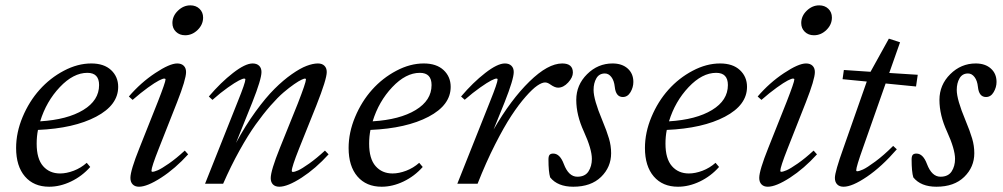

<svg xmlns="http://www.w3.org/2000/svg" viewBox="-20 -690 3765 721"><path d="M164.6 11.2Q106.9 11.2 73.7 -27.3Q40.5 -65.9 40.5 -134.3Q40.5 -192.4 64.9 -250.7Q89.4 -309.1 128.7 -353Q168 -397 219.7 -424.3Q271.5 -451.7 322.8 -451.7Q370.6 -451.7 397.2 -426.8Q423.8 -401.9 423.8 -363.8Q423.8 -295.4 340.8 -251.7Q257.8 -208 122.6 -202.1Q117.7 -177.7 117.7 -150.4Q117.7 -93.8 141.8 -66.2Q166 -38.6 205.6 -38.6Q229.5 -38.6 256.6 -48.8Q283.7 -59.1 305.7 -78.6L318.8 -63Q288.1 -28.3 246.8 -8.5Q205.6 11.2 164.6 11.2ZM308.1 -416.5Q255.4 -416.5 204.6 -362.8Q153.8 -309.1 130.9 -234.4Q232.9 -240.7 292.5 -276.9Q352.1 -313 352.1 -370.6Q352.1 -416.5 308.1 -416.5Z M675.3 -557.6Q654.3 -557.6 640.9 -570.6Q627.4 -583.5 627.4 -603.5Q627.4 -629.9 648.2 -649.9Q668.9 -669.9 694.8 -669.9Q715.8 -669.9 729.2 -657Q742.7 -644 742.7 -624Q742.7 -597.7 722.2 -577.6Q701.7 -557.6 675.3 -557.6ZM502 11.2Q486.8 11.2 478.3 2.4Q469.7 -6.3 469.7 -22Q469.7 -49.8 503.9 -134.8L573.2 -309.1Q601.6 -381.8 601.6 -391.6Q601.6 -395 596.7 -395Q591.3 -395 576.9 -387.7Q562.5 -380.4 535.6 -361.1Q508.8 -341.8 478 -314.9L463.9 -327.6Q508.3 -379.4 562.7 -415.5Q617.2 -451.7 645.5 -451.7Q661.1 -451.7 669.9 -443.1Q678.7 -434.6 678.7 -419.4Q678.7 -392.1 645 -306.2L576.2 -131.8Q548.8 -62.5 548.8 -48.8Q548.8 -44.9 552.2 -44.9Q559.1 -44.9 572.8 -50.8Q586.4 -56.6 614.3 -75.9Q642.1 -95.2 673.8 -124.5L686.5 -110.4Q638.2 -57.1 585.4 -22.9Q532.7 11.2 502 11.2Z M750 0 873 -309.1Q901.4 -379.4 901.4 -391.6Q901.4 -395 897 -395Q891.6 -395 877.2 -387.7Q862.8 -380.4 835.7 -361.3Q808.6 -342.3 777.8 -314.9L764.2 -327.6Q809.1 -380.4 855 -416Q900.9 -451.7 928.7 -451.7Q944.3 -451.7 953.1 -443.1Q961.9 -434.6 961.9 -419.4Q961.9 -392.6 927.7 -306.2L866.2 -153.3Q901.4 -218.3 939.7 -271Q978 -323.7 1011 -356.4Q1043.9 -389.2 1075.7 -411.4Q1107.4 -433.6 1131.3 -442.6Q1155.3 -451.7 1173.8 -451.7Q1189.5 -451.7 1198.2 -443.1Q1207 -434.6 1207 -419.4Q1207 -392.6 1168 -293.9L1103 -131.8Q1075.7 -63 1075.7 -48.8Q1075.7 -44.4 1080.1 -44.4Q1086.4 -44.4 1099.9 -50.3Q1113.3 -56.2 1140.9 -75.7Q1168.5 -95.2 1200.2 -124.5L1213.9 -110.4Q1165.5 -57.1 1112.8 -22.9Q1060.1 11.2 1028.8 11.2Q1013.7 11.2 1005.1 2.7Q996.6 -5.9 996.6 -21Q996.6 -49.3 1031.2 -134.8L1098.1 -300.8Q1128.9 -379.9 1128.9 -391.6Q1128.9 -395 1125 -395Q1122.1 -395 1112.3 -390.6Q1102.5 -386.2 1084.5 -373.8Q1066.4 -361.3 1044.9 -343Q1023.4 -324.7 995.6 -293Q967.8 -261.2 939.7 -221.9Q911.6 -182.6 879.4 -124.8Q847.2 -66.9 817.9 0Z M1413.1 11.2Q1355.5 11.2 1322.3 -27.3Q1289.1 -65.9 1289.1 -134.3Q1289.1 -192.4 1313.5 -250.7Q1337.9 -309.1 1377.2 -353Q1416.5 -397 1468.3 -424.3Q1520 -451.7 1571.3 -451.7Q1619.1 -451.7 1645.8 -426.8Q1672.4 -401.9 1672.4 -363.8Q1672.4 -295.4 1589.4 -251.7Q1506.3 -208 1371.1 -202.1Q1366.2 -177.7 1366.2 -150.4Q1366.2 -93.8 1390.4 -66.2Q1414.6 -38.6 1454.1 -38.6Q1478 -38.6 1505.1 -48.8Q1532.2 -59.1 1554.2 -78.6L1567.4 -63Q1536.6 -28.3 1495.4 -8.5Q1454.1 11.2 1413.1 11.2ZM1556.6 -416.5Q1503.9 -416.5 1453.1 -362.8Q1402.3 -309.1 1379.4 -234.4Q1481.4 -240.7 1541 -276.9Q1600.6 -313 1600.6 -370.6Q1600.6 -416.5 1556.6 -416.5Z M1697.3 0 1820.3 -309.1Q1848.6 -379.4 1848.6 -391.6Q1848.6 -395 1844.2 -395Q1838.9 -395 1824.5 -387.7Q1810.1 -380.4 1783 -361.3Q1755.9 -342.3 1725.1 -315.4L1711.4 -327.6Q1756.3 -380.4 1802.2 -416Q1848.1 -451.7 1876 -451.7Q1891.6 -451.7 1900.4 -443.1Q1909.2 -434.6 1909.2 -419.4Q1909.2 -392.6 1875 -306.2L1833.5 -203.6Q1898.9 -316.4 1968.3 -384Q2037.6 -451.7 2091.3 -451.7Q2131.3 -451.7 2131.3 -417.5Q2131.3 -399.4 2113.5 -380.1Q2095.7 -360.8 2075.7 -360.8Q2063.5 -360.8 2046.9 -372.6Q2036.1 -380.4 2026.9 -380.4Q2015.1 -380.4 1997.3 -368.2Q1979.5 -356 1953.9 -326.9Q1928.2 -297.9 1900.4 -255.6Q1872.6 -213.4 1838.9 -147Q1805.2 -80.6 1773.4 0Z M2132.8 11.2Q2074.2 11.2 2045.9 -23.9Q2039.6 -44.9 2039.6 -91.3Q2039.6 -103.5 2043.7 -108.4Q2047.9 -113.3 2057.6 -113.3Q2082.5 -113.3 2097.2 -74.2Q2115.2 -26.4 2147.9 -26.4Q2176.8 -26.4 2189.7 -46.1Q2202.6 -65.9 2202.6 -93.3Q2202.6 -129.9 2172.4 -196.3Q2144 -257.8 2144 -314.9Q2144 -371.1 2184.6 -411.4Q2225.1 -451.7 2280.3 -451.7Q2315.9 -451.7 2337.2 -432.6Q2358.4 -413.6 2358.4 -382.3Q2358.4 -362.3 2347.7 -344Q2336.9 -325.7 2318.8 -325.7Q2292.5 -325.7 2288.6 -363.8Q2286.1 -387.2 2275.9 -400.6Q2265.6 -414.1 2251.5 -414.1Q2230 -414.1 2219.5 -396Q2209 -377.9 2209 -352.1Q2209 -316.4 2241.7 -238.3Q2258.8 -197.3 2266.8 -169.9Q2274.9 -142.6 2274.9 -114.7Q2274.9 -62.5 2237.1 -25.6Q2199.2 11.2 2132.8 11.2Z M2525.9 11.2Q2468.3 11.2 2435.1 -27.3Q2401.9 -65.9 2401.9 -134.3Q2401.9 -192.4 2426.3 -250.7Q2450.7 -309.1 2490 -353Q2529.3 -397 2581.1 -424.3Q2632.8 -451.7 2684.1 -451.7Q2731.9 -451.7 2758.5 -426.8Q2785.2 -401.9 2785.2 -363.8Q2785.2 -295.4 2702.1 -251.7Q2619.1 -208 2483.9 -202.1Q2479 -177.7 2479 -150.4Q2479 -93.8 2503.2 -66.2Q2527.3 -38.6 2566.9 -38.6Q2590.8 -38.6 2617.9 -48.8Q2645 -59.1 2667 -78.6L2680.2 -63Q2649.4 -28.3 2608.2 -8.5Q2566.9 11.2 2525.9 11.2ZM2669.4 -416.5Q2616.7 -416.5 2565.9 -362.8Q2515.1 -309.1 2492.2 -234.4Q2594.2 -240.7 2653.8 -276.9Q2713.4 -313 2713.4 -370.6Q2713.4 -416.5 2669.4 -416.5Z M3036.6 -557.6Q3015.6 -557.6 3002.2 -570.6Q2988.8 -583.5 2988.8 -603.5Q2988.8 -629.9 3009.5 -649.9Q3030.3 -669.9 3056.2 -669.9Q3077.1 -669.9 3090.6 -657Q3104 -644 3104 -624Q3104 -597.7 3083.5 -577.6Q3063 -557.6 3036.6 -557.6ZM2863.3 11.2Q2848.1 11.2 2839.6 2.4Q2831.1 -6.3 2831.1 -22Q2831.1 -49.8 2865.2 -134.8L2934.6 -309.1Q2962.9 -381.8 2962.9 -391.6Q2962.9 -395 2958 -395Q2952.6 -395 2938.2 -387.7Q2923.8 -380.4 2897 -361.1Q2870.1 -341.8 2839.4 -314.9L2825.2 -327.6Q2869.6 -379.4 2924.1 -415.5Q2978.5 -451.7 3006.8 -451.7Q3022.5 -451.7 3031.2 -443.1Q3040 -434.6 3040 -419.4Q3040 -392.1 3006.3 -306.2L2937.5 -131.8Q2910.2 -62.5 2910.2 -48.8Q2910.2 -44.9 2913.6 -44.9Q2920.4 -44.9 2934.1 -50.8Q2947.8 -56.6 2975.6 -75.9Q3003.4 -95.2 3035.2 -124.5L3047.9 -110.4Q2999.5 -57.1 2946.8 -22.9Q2894 11.2 2863.3 11.2Z M3147.9 11.2Q3132.3 11.2 3123.8 2.4Q3115.2 -6.3 3115.2 -22Q3115.2 -44.9 3147.5 -134.8L3234.9 -383.8L3144 -392.6L3148.9 -427.2L3249 -420.4L3317.9 -544.9L3359.9 -531.2L3319.3 -416L3426.3 -409.2L3419.9 -365.2L3305.7 -376.5L3220.7 -134.8Q3195.3 -63.5 3195.3 -50.8Q3195.3 -46.9 3199.2 -46.9Q3206.1 -46.9 3220.7 -53.5Q3235.4 -60.1 3266.8 -83.3Q3298.3 -106.4 3334 -142.1L3347.7 -129.4Q3291 -64 3235.6 -26.4Q3180.2 11.2 3147.9 11.2Z M3496.6 11.2Q3438 11.2 3409.7 -23.9Q3403.3 -44.9 3403.3 -91.3Q3403.3 -103.5 3407.5 -108.4Q3411.6 -113.3 3421.4 -113.3Q3446.3 -113.3 3460.9 -74.2Q3479 -26.4 3511.7 -26.4Q3540.5 -26.4 3553.5 -46.1Q3566.4 -65.9 3566.4 -93.3Q3566.4 -129.9 3536.1 -196.3Q3507.8 -257.8 3507.8 -314.9Q3507.8 -371.1 3548.3 -411.4Q3588.9 -451.7 3644 -451.7Q3679.7 -451.7 3700.9 -432.6Q3722.2 -413.6 3722.2 -382.3Q3722.2 -362.3 3711.4 -344Q3700.7 -325.7 3682.6 -325.7Q3656.2 -325.7 3652.3 -363.8Q3649.9 -387.2 3639.6 -400.6Q3629.4 -414.1 3615.2 -414.1Q3593.8 -414.1 3583.3 -396Q3572.8 -377.9 3572.8 -352.1Q3572.8 -316.4 3605.5 -238.3Q3622.6 -197.3 3630.6 -169.9Q3638.7 -142.6 3638.7 -114.7Q3638.7 -62.5 3600.8 -25.6Q3563 11.2 3496.6 11.2Z"/></svg>

Font: Elstob 10pt
Style: Italic
Weight: 400
Italic angle: -20°
Designer: Peter S. Baker
Version: Version 1.015